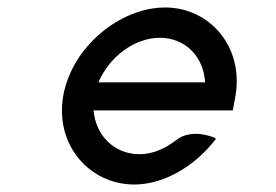

<svg xmlns="http://www.w3.org/2000/svg" viewBox="-20 -482 738 513"><path d="M602 -187 609 -225C632 -356 541 -462 421 -462C301 -462 172 -357 149 -226C126 -95 219 11 339 11C416 11 498 -36 553 -106L557 -111L553 -114C553 -114 494 -141 451 -108C422 -85 388 -70 353 -70C286 -70 236 -119 230 -187ZM243 -262C272 -330 339 -381 407 -381C475 -381 524 -331 528 -262Z"/></svg>

Font: Charger Monospace
Style: Regular
Weight: 400
Designer: Jasper
Foundry: Cannot Into Space Fonts
Version: Version 0.980